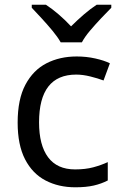

<svg xmlns="http://www.w3.org/2000/svg" viewBox="-20 -786 520 816"><path d="M300 10Q229 10 173.5 -19Q118 -48 86.5 -109Q55 -170 55 -265Q55 -364 88 -426Q121 -488 177.5 -517Q234 -546 306 -546Q347 -546 385 -537.5Q423 -529 447 -517L420 -444Q396 -453 364 -461Q332 -469 304 -469Q146 -469 146 -266Q146 -169 184.5 -117.5Q223 -66 299 -66Q343 -66 376.5 -75Q410 -84 438 -97V-19Q411 -5 378.5 2.5Q346 10 300 10ZM238 -606Q225 -629 203 -655.5Q181 -682 157 -708Q133 -734 115 -753V-766H175Q201 -749 229 -725Q257 -701 282 -674Q309 -701 337 -725Q365 -749 391 -766H453V-753Q434 -734 409.5 -708Q385 -682 362.5 -655.5Q340 -629 328 -606Z"/></svg>

Font: Noto Music
Style: Regular
Weight: 400
Designer: Monotype Design Team, Benjamin Yang
Foundry: Monotype Imaging Inc.
Version: Version 2.002; ttfautohint (v1.8.4.7-5d5b)